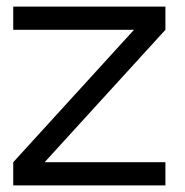

<svg xmlns="http://www.w3.org/2000/svg" viewBox="-20 -560 560 580"><path d="M20 0V-70L384.8 -470H20V-540H479.7V-470L114.8 -70H479.7V0Z"/></svg>

Font: Vela Sans GX ExtLt
Style: Regular
Weight: 200
Designer: Principal design: Mikhail Sharanda - project Manrope.
Design modification: Ravid Balaliev
Foundry: Mikhail Sharanda
Version: Version 1.001